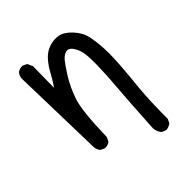

<svg xmlns="http://www.w3.org/2000/svg" viewBox="-198 -672 895 895"><g transform="rotate(-45 250.0 -224.0)"><path d="M372.1 119.1Q356.4 117.2 344.7 107.4Q333 89.8 331.1 70.3Q340.8 -100.6 347.7 -181.6Q354.5 -262.7 355.5 -323.2Q356.4 -383.8 350.6 -409.2Q344.7 -434.6 331.1 -454.1Q317.4 -473.6 299.3 -469.7Q281.2 -465.8 264.6 -445.3Q248 -424.8 221.7 -382.8Q195.3 -340.8 174.8 -282.2Q154.3 -223.6 150.4 -53.7L140.6 -33.2Q127 -21.5 105.5 -23.4L85.9 -33.2Q76.2 -45.9 74.2 -61.5L62.5 -528.3Q64.5 -544.9 74.2 -556.6Q87.9 -568.4 109.4 -566.4L128.9 -556.6L140.6 -530.3L138.7 -389.6Q160.2 -420.9 176.8 -452.1Q193.4 -483.4 215.8 -507.8Q238.3 -532.2 267.1 -541.5Q295.9 -550.8 325.2 -545.9Q354.5 -541 384.8 -508.3Q415 -475.6 422.9 -438.5Q430.7 -401.4 433.1 -356.4Q435.5 -311.5 431.2 -250Q426.8 -188.5 418.9 -110.8Q411.1 -33.2 411.1 87.9L401.4 107.4Q387.7 117.2 372.1 119.1Z"/></g></svg>

Font: JasonHandwriting4
Style: Regular
Weight: 400
Version: Version 1.01.21